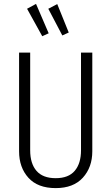

<svg xmlns="http://www.w3.org/2000/svg" viewBox="-20 -955 571 986"><path d="M454 -178Q454 -96 405.5 -42.5Q357 11 266 11Q174 11 126 -42Q78 -95 78 -178V-685H135V-183Q135 -115 167.5 -77.5Q200 -40 266 -40Q332 -40 364 -78Q396 -116 396 -183V-685H454ZM165 -935 230 -784 197 -769 119 -910ZM274 -934 333 -788 300 -773 228 -910Z"/></svg>

Font: Fira Sans Extra Condensed Light
Style: Regular
Weight: 300
Width: 1
Designer: Carrois Corporate & Edenspiekermann AG
Foundry: Carrois Corporate GbR & Edenspiekermann AG
Version: Version 4.203